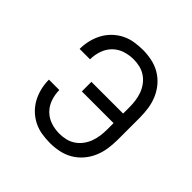

<svg xmlns="http://www.w3.org/2000/svg" viewBox="-148 -663 796 796"><g transform="rotate(45 250.0 -265.0)"><path d="M253 8Q228 8 203.5 4Q179 0 157 -11Q135 -22 117 -39.5Q99 -57 87.5 -78.5Q76 -100 70 -124.5Q64 -149 64 -174Q64 -174 64 -174.5Q64 -175 64 -175H125Q125 -175 125 -174.5Q125 -174 125 -174Q125 -149 133.5 -124Q142 -99 160 -81Q178 -63 202.5 -55Q227 -47 253 -47Q272 -47 290.5 -51.5Q309 -56 324.5 -66.5Q340 -77 351.5 -92.5Q363 -108 369.5 -126Q376 -144 378.5 -162.5Q381 -181 381 -200V-237H195V-293H381V-330Q381 -349 378.5 -367.5Q376 -386 369.5 -404Q363 -422 351.5 -437.5Q340 -453 324.5 -463.5Q309 -474 290.5 -478.5Q272 -483 253 -483Q227 -483 202.5 -475Q178 -467 160 -449Q142 -431 133.5 -406Q125 -381 125 -356Q125 -356 125 -355.5Q125 -355 125 -355H64Q64 -355 64 -355.5Q64 -356 64 -356Q64 -381 70 -405.5Q76 -430 87.5 -451.5Q99 -473 117 -490.5Q135 -508 157 -519Q179 -530 203.5 -534Q228 -538 253 -538Q279 -538 305.5 -532.5Q332 -527 355 -513.5Q378 -500 395.5 -479.5Q413 -459 423.5 -434.5Q434 -410 438 -383.5Q442 -357 442 -330V-200Q442 -173 438 -146.5Q434 -120 423.5 -95.5Q413 -71 395.5 -50.5Q378 -30 355 -16.5Q332 -3 305.5 2.5Q279 8 253 8Z"/></g></svg>

Font: Iosevka Term Light
Style: Regular
Weight: 300
Monospace: yes
Designer: Belleve Invis
Foundry: Belleve Invis
Version: Version 9.0.1; ttfautohint (v1.8.3)